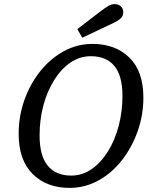

<svg xmlns="http://www.w3.org/2000/svg" viewBox="-20 -900 728 936"><path d="M319 16Q208 16 139.5 -51.5Q71 -119 71 -248Q71 -334 99 -412.5Q127 -491 176 -552.5Q225 -614 290.5 -650Q356 -686 431 -686Q542 -686 610.5 -619.5Q679 -553 679 -424Q679 -339 651 -260Q623 -181 574 -118.5Q525 -56 459.5 -20Q394 16 319 16ZM327 -44Q381 -44 426.5 -75.5Q472 -107 506 -161.5Q540 -216 558.5 -286Q577 -356 577 -432Q577 -531 537.5 -578.5Q498 -626 423 -626Q369 -626 323.5 -595Q278 -564 244 -509.5Q210 -455 191.5 -386Q173 -317 173 -240Q173 -141 212.5 -92.5Q252 -44 327 -44ZM357 -758Q385 -780 413 -801Q441 -822 469 -844Q493 -862 508 -871Q523 -880 539 -880Q557 -880 569 -869Q581 -858 581 -841Q581 -822 568.5 -810.5Q556 -799 533 -788Q495 -770 457 -752Q419 -734 381 -716Z"/></svg>

Font: Source Serif 4 Caption
Style: Italic
Weight: 400
Italic angle: -12°
Designer: Frank Grießhammer
Foundry: Adobe Systems Incorporated
Version: Version 4.004;hotconv 1.0.117;makeotfexe 2.5.65602